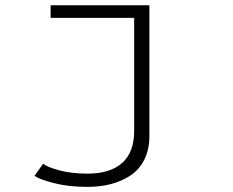

<svg xmlns="http://www.w3.org/2000/svg" viewBox="-20 -520 890 732"><path d="M549.5 -500V-0.5Q549.5 50.5 530 89Q510.5 127.5 476.8 149.5Q443 171.5 402 182Q361 192.5 313 192.5Q241 192.5 185.2 178Q129.5 163.5 111.5 150.5L144.5 104Q158.5 116.5 205.2 129.2Q252 142 314 142Q400 142 445.8 101.2Q491.5 60.5 491.5 -21.5V-452H173V-500Z"/></svg>

Font: League Mono Wide UltraLight
Style: Regular
Weight: 200
Width: 8
Designer: Tyler Finck
Foundry: The League of Moveable Type / Tyler Finck
Version: Version 2.210